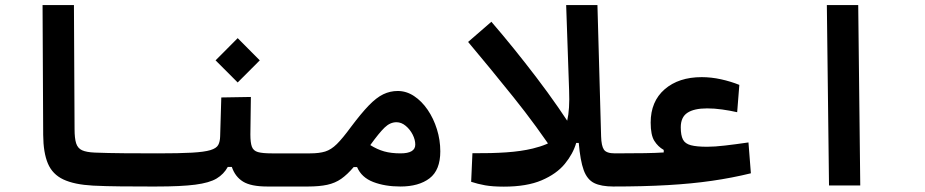

<svg xmlns="http://www.w3.org/2000/svg" viewBox="-20 -713 3556 738"><path d="M580.1 3.9Q574.2 3.9 568.1 3.9Q562 3.9 556.2 3.9Q501 3.9 443.8 3.4Q386.7 2.9 337.9 0.5Q265.6 -3.4 223.6 -23.2Q181.6 -43 164.1 -84.5Q146.5 -126 146 -194.3L143.6 -693.4H264.2L266.6 -217.3Q266.6 -181.2 272.7 -162.1Q278.8 -143.1 295.4 -135.5Q312 -127.9 344.2 -126.5Q393.6 -124.5 457 -124Q520.5 -123.5 585.9 -123.5Q601.6 -123.5 609.4 -106Q617.2 -88.4 617.2 -59.6Q617.2 -32.7 607.9 -14.4Q598.6 3.9 580.1 3.9Z M580.1 3.9 585.9 -123.5Q669.4 -123.5 717.5 -126.2Q765.6 -128.9 788.8 -136Q812 -143.1 818.8 -155.8Q825.7 -168.5 826.2 -189L830.6 -338.4L944.3 -340.3L942.4 -195.8Q942.4 -164.6 948.2 -148.9Q954.1 -133.3 971.7 -128.4Q989.3 -123.5 1024.4 -123.5H1171.9Q1208.5 -123.5 1208.5 -67.9Q1208.5 -29.3 1196 -12.7Q1183.6 3.9 1166 3.9H1007.3Q944.8 3.9 914.3 -14.9Q883.8 -33.7 871.1 -71.3H855.5Q840.3 -43.5 812.7 -26.9Q785.2 -10.3 730.7 -3.2Q676.3 3.9 580.1 3.9ZM893.6 -396 808.6 -481 893.6 -566.4 978.5 -481Z M1163.1 3.9Q1137.7 3.9 1137.7 -62Q1137.7 -86.4 1146.2 -105Q1154.8 -123.5 1171.9 -123.5Q1207 -123.5 1230 -130.6Q1252.9 -137.7 1274.9 -159.4Q1296.9 -181.2 1329.1 -225.1Q1368.2 -277.3 1397.5 -307.6Q1426.8 -337.9 1453.1 -350.6Q1479.5 -363.3 1508.8 -363.3Q1542 -363.3 1571.5 -343.8Q1601.1 -324.2 1623.8 -291Q1646.5 -257.8 1659.4 -216.3Q1672.4 -174.8 1672.4 -131.3Q1672.4 -59.1 1631.1 -27.6Q1589.8 3.9 1519 3.9Q1460 3.9 1414.8 -13.4Q1369.6 -30.8 1352.5 -70.8H1339.4Q1314.9 -42 1291.5 -25.6Q1268.1 -9.3 1237.8 -2.7Q1207.5 3.9 1163.1 3.9ZM1403.3 -155.3Q1429.7 -138.7 1456.5 -131.1Q1483.4 -123.5 1519.5 -123.5Q1576.2 -123.5 1576.2 -157.2Q1576.2 -175.8 1566.2 -195.6Q1556.2 -215.3 1539.6 -229.2Q1522.9 -243.2 1503.9 -243.2Q1479.5 -243.2 1458.3 -222.7Q1437 -202.1 1403.3 -155.3Z M2120.6 -110.8Q2043.9 -227.1 1953.1 -340.1Q1862.3 -453.1 1779.3 -551.8L1868.7 -629.4Q1954.6 -529.8 2041.7 -415.5Q2128.9 -301.3 2203.1 -182.6Z M1916.5 4.4Q1873.5 4.4 1844.7 -0.7Q1815.9 -5.9 1791 -14.2L1795.9 -124Q1869.1 -123.5 1926.3 -127.4Q1983.4 -131.3 2027.8 -142.1Q2087.9 -156.7 2118.9 -180.9Q2149.9 -205.1 2160.2 -249Q2170.4 -293 2167.5 -365.7L2156.2 -693.4H2276.4L2290.5 -189Q2291.5 -152.3 2301.3 -137.9Q2311 -123.5 2343.8 -123.5Q2382.3 -123.5 2382.3 -64.9Q2382.3 -30.3 2370.4 -13.2Q2358.4 3.9 2338.4 3.9Q2290.5 3.9 2263.7 -9.5Q2236.8 -22.9 2223.6 -59.1Q2210.4 -95.2 2204.6 -163.6H2194.8Q2182.6 -121.6 2150.9 -83Q2119.1 -44.4 2062 -20Q2004.9 4.4 1916.5 4.4Z M2335.4 3.9 2343.8 -123.5Q2415.5 -123.5 2458.7 -124.3Q2502 -125 2531.2 -127V-136.7Q2508.8 -149.4 2494.9 -171.9Q2481 -194.3 2481 -241.7Q2481 -323.2 2534.9 -369.9Q2588.9 -416.5 2677.2 -416.5Q2713.9 -416.5 2751.5 -408.2Q2789.1 -399.9 2821.8 -386.7L2813.5 -281.7Q2785.2 -288.1 2755.6 -292.2Q2726.1 -296.4 2698.2 -296.4Q2647.9 -296.4 2622.3 -279.5Q2596.7 -262.7 2596.7 -223.6Q2596.7 -192.9 2605 -176.8Q2613.3 -160.6 2635.5 -154.8Q2657.7 -148.9 2698.2 -148.9Q2727.1 -148.9 2766.8 -153.6Q2806.6 -158.2 2856.9 -165.5L2866.2 -46.9Q2794.4 -29.3 2717 -18.1Q2639.6 -6.8 2546.6 -1.5Q2453.6 3.9 2335.4 3.9Z M3166.5 0 3158.2 -693.4H3278.8L3286.6 0Z"/></svg>

Font: Cascadia Code SemiBold
Style: Regular
Weight: 600
Monospace: yes
Designer: Aaron Bell
Foundry: Saja Typeworks
Version: Version 2404.023; ttfautohint (v1.8.4)